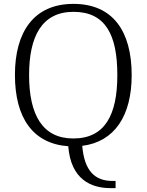

<svg xmlns="http://www.w3.org/2000/svg" viewBox="-20 -745 757 990"><path d="M549 225H576V188H560C470 188 415 137 404 7C571 -14 659 -148 659 -358C659 -585 561 -725 359 -725C154 -725 57 -580 57 -359C57 -138 149 -4 332 9C345 181 451 225 549 225ZM358 -31C199 -31 130 -153 130 -358C130 -556 195 -684 359 -684C525 -684 585 -564 585 -358C585 -152 521 -31 358 -31Z"/></svg>

Font: Noto Serif Ethiopic Light
Style: Regular
Weight: 300
Designer: Monotype Design Team
Foundry: Monotype Imaging Inc.
Version: Version 2.102